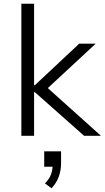

<svg xmlns="http://www.w3.org/2000/svg" viewBox="-20 -725 562 1025"><path d="M94 0V-705H162V-270H166L403 -492H491L215 -236L216 -272L519 0H429L166 -233H162V0ZM255 280 220 254Q244 230 252.5 205.5Q261 181 261 155L275 165H216V83H306V146Q306 185 293.5 219Q281 253 255 280Z"/></svg>

Font: Nunito Sans 8pt Light
Style: Regular
Weight: 300
Version: Version 3.101;gftools[0.9.27]